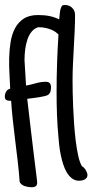

<svg xmlns="http://www.w3.org/2000/svg" viewBox="-21 -708 381 792"><path d="M339.8 14.2Q339.8 21 336.4 25.4Q333 29.8 327.9 32.5Q322.8 35.2 316.7 36.4Q310.5 37.6 305.7 37.6Q288.6 37.6 275.9 27.8Q263.2 18.1 254.2 2.7Q245.1 -12.7 239 -32.5Q232.9 -52.2 229 -72Q225.1 -91.8 223.1 -110.1Q221.2 -128.4 220.2 -141.6Q215.8 -187 214.1 -233.9Q212.4 -280.8 212.4 -326.7Q212.4 -387.7 214.4 -446.5Q216.3 -505.4 220.2 -565.9Q215.8 -570.3 209 -575.4Q202.1 -580.6 191.9 -585Q181.6 -589.4 168.2 -592.5Q154.8 -595.7 137.2 -595.7Q121.1 -591.3 110.1 -578.1Q99.1 -564.9 92.5 -546.1Q85.9 -527.3 83 -504.9Q80.1 -482.4 80.1 -460L86.4 -355Q107.4 -358.9 127.4 -364.7Q147.5 -370.6 168.5 -370.6Q180.2 -370.6 184.8 -364.3Q189.5 -357.9 189.5 -348.1Q189.5 -338.4 187 -330.1Q184.6 -321.8 176.8 -316.4Q171.9 -313.5 161.1 -311Q150.4 -308.6 137.9 -306.6Q125.5 -304.7 113.5 -303.2Q101.6 -301.8 93.8 -300.8H91.3Q101.1 -216.8 107.9 -158.9Q114.7 -101.1 119.4 -63.2Q124 -25.4 126.7 -4.2Q129.4 17.1 130.6 27.6Q131.8 38.1 132.1 41Q132.3 43.9 132.3 45.9Q132.3 56.2 126 60.3Q119.6 64.5 110.4 64.5Q104 64.5 96.2 63.2Q88.4 62 81.1 59.6Q73.7 57.1 68.1 52.7Q62.5 48.3 60.1 42Q57.1 0 51.8 -45.2Q46.4 -90.3 41 -134.3Q35.6 -178.2 31.2 -218.8Q26.9 -259.3 24.9 -292.5Q22.9 -292 21.2 -292.2Q19.5 -292.5 17.1 -292.5Q9.3 -292.5 4.2 -296.1Q-1 -299.8 -1 -309.6Q-1 -320.8 4.4 -330.1Q9.8 -339.4 21 -342.3Q20 -369.1 18.1 -401.9Q16.1 -434.6 16.8 -468.5Q17.6 -502.4 22.7 -534.4Q27.8 -566.4 40.8 -591.1Q53.7 -615.7 76.7 -630.9Q99.6 -646 135.7 -646Q163.6 -646 184.8 -641.4Q206.1 -636.7 223.1 -627.9Q224.6 -644 226.1 -656.5Q227.5 -668.9 230 -674.3V-673.8Q231.9 -680.7 235.1 -684.1Q238.3 -687.5 246.6 -687.5Q264.6 -687.5 276.6 -675.8Q288.6 -664.1 288.6 -646.5Q288.6 -612.3 286.9 -578.6Q285.2 -544.9 283.4 -511.2Q281.7 -477.5 280 -443.8Q278.3 -410.2 278.3 -376Q278.3 -357.9 278.8 -328.6Q279.3 -299.3 280.8 -264.9Q282.2 -230.5 284.9 -193.8Q287.6 -157.2 291.7 -124Q295.9 -90.8 302 -64Q308.1 -37.1 316.9 -22.5Q320.8 -20.5 325 -16.4Q329.1 -12.2 332.3 -7.1Q335.4 -2 337.6 3.7Q339.8 9.3 339.8 14.2Z"/></svg>

Font: Just Another Hand
Style: Regular
Weight: 400
Designer: Astigmatic (AOETI)
Foundry: Astigmatic (AOETI)
Version: Version 1.001